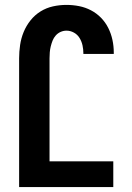

<svg xmlns="http://www.w3.org/2000/svg" viewBox="-20 -763 540 783"><path d="M58 0V-525Q58 -552 62 -579.5Q66 -607 76.5 -632.5Q87 -658 104.5 -680Q122 -702 145.5 -716.5Q169 -731 196 -737Q223 -743 251 -743Q277 -743 302.5 -738Q328 -733 351 -721Q374 -709 392 -690.5Q410 -672 421.5 -649Q433 -626 438.5 -600.5Q444 -575 444 -549V-543H320V-546Q320 -562 316.5 -578Q313 -594 304.5 -608Q296 -622 281.5 -630Q267 -638 251 -638Q239 -638 227.5 -633Q216 -628 207.5 -618.5Q199 -609 194.5 -597.5Q190 -586 187 -574Q184 -562 183 -549.5Q182 -537 182 -525V-105H442V0Z"/></svg>

Font: Iosevka Extrabold
Style: Regular
Weight: 800
Monospace: yes
Designer: Belleve Invis
Foundry: Belleve Invis
Version: Version 32.5.0; ttfautohint (v1.8.4)